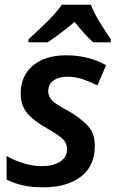

<svg xmlns="http://www.w3.org/2000/svg" viewBox="-20 -786 491 816"><path d="M165 10Q264 10 323.5 -35Q383 -80 383 -167Q383 -222 349.5 -255.5Q316 -289 266 -317Q218 -342 201.5 -359Q185 -376 185 -399Q185 -428 207.5 -444Q230 -460 264 -460Q302 -460 334 -448.5Q366 -437 394 -423L431 -509Q355 -551 262 -551Q172 -551 120 -507.5Q68 -464 68 -388Q68 -337 96.5 -304Q125 -271 179 -241Q230 -212 247.5 -194.5Q265 -177 265 -152Q265 -118 235.5 -99Q206 -80 159 -80Q118 -80 78.5 -92.5Q39 -105 8 -123V-23Q39 -7 76.5 1.5Q114 10 165 10ZM101 -606H182Q241 -645 297 -693Q338 -641 376 -606H451V-619Q431 -648 406 -688Q381 -728 366 -766H243Q220 -732 174.5 -688Q129 -644 101 -619Z"/></svg>

Font: Noto Sans UI Medium
Style: Italic
Weight: 500
Italic angle: -12°
Designer: Monotype Design Team
Foundry: Monotype Imaging Inc.
Version: Version 1.901